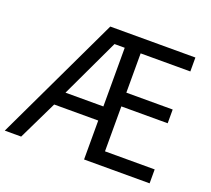

<svg xmlns="http://www.w3.org/2000/svg" viewBox="-122 -869 1124 1024"><g transform="rotate(20 440.0 -357.0)"><path d="M821 0H449V-221H199L92 0H-1L338 -714H821V-635H539V-412H802V-334H539V-79H821ZM234 -301H449V-634H391Z"/></g></svg>

Font: Noto Sans Georgian
Style: Regular
Weight: 400
Designer: Monotype Design Team, Akaki Razmadze
Foundry: Google LLC
Version: Version 2.002